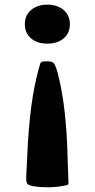

<svg xmlns="http://www.w3.org/2000/svg" viewBox="-20 -532 408 827"><path d="M180 -268Q195 -268 203 -265.5Q211 -263 216.5 -252Q222 -241 229 -216Q243 -162 253.5 -89.5Q264 -17 269 85L275 255Q275 265 265 266Q197 281 123 270Q101 266 96 257Q91 248 94 209L100 85Q108 -39 121.5 -118.5Q135 -198 153 -257Q155 -266 166 -267ZM184 -512Q227 -512 254 -489Q281 -466 281 -428Q281 -389 254 -366.5Q227 -344 184 -344Q141 -344 114 -366.5Q87 -389 87 -428Q87 -466 114 -489Q141 -512 184 -512Z"/></svg>

Font: Hahmlet
Style: Bold
Weight: 700
Designer: Minjoo Ham & Mark Frömberg
Foundry: hypertype
Version: Version 1.002; ttfautohint (v1.8.3)